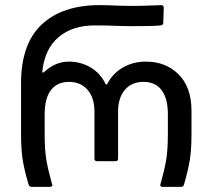

<svg xmlns="http://www.w3.org/2000/svg" viewBox="-20 -728 828 748"><path d="M398 -401Q418 -441 458 -464.5Q498 -488 548 -488Q626 -488 676 -438Q726 -388 726 -296V-207Q726 -142 719 -101.5Q712 -61 697 -10Q695 -4 693 -2Q691 0 686 0H614Q602 0 605 -10Q620 -63 627 -102.5Q634 -142 634 -207V-283Q634 -345 609.5 -377Q585 -409 539 -409Q493 -409 466.5 -378Q440 -347 440 -293V-110Q440 -100 430 -100H358Q348 -100 348 -110V-293Q348 -347 321 -378Q294 -409 249 -409Q203 -409 178.5 -377Q154 -345 154 -283V-207Q154 -142 161 -102.5Q168 -63 183 -10L184 -7Q184 0 174 0H103Q94 0 91 -10Q76 -61 69 -101.5Q62 -142 62 -207V-404Q62 -557 142.5 -632.5Q223 -708 368 -708Q399 -708 439 -706L490 -705Q530 -705 566 -706.5Q602 -708 608 -708Q618 -708 618 -697L616 -639Q616 -634 613.5 -632Q611 -630 606 -629Q583 -626 488 -626L443 -627Q401 -629 348 -629Q263 -629 209 -584Q155 -539 145 -452V-449Q145 -445 147 -445Q150 -445 154 -449Q173 -467 197 -477.5Q221 -488 248 -488Q295 -488 333.5 -465Q372 -442 391 -401Q393 -399 395 -399Q397 -399 398 -401Z"/></svg>

Font: Barlow GEO Medium
Style: Regular
Weight: 500
Designer: Jeremy Tribby
Foundry: Tribby Type
Version: Version 1.408